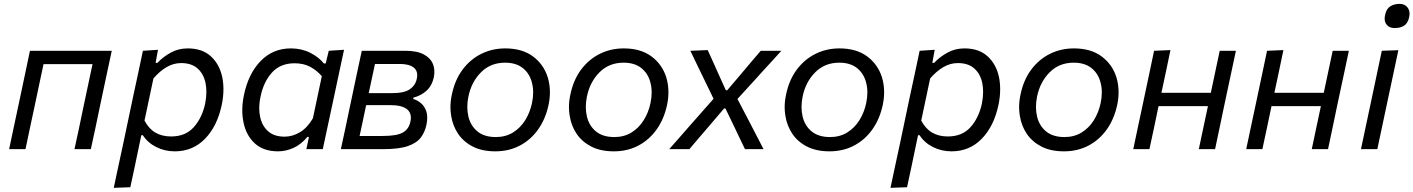

<svg xmlns="http://www.w3.org/2000/svg" viewBox="-20 -752 7126 968"><path d="M26 0Q37.5 -55 48.5 -106.5Q59.5 -158 72.5 -219L83 -268.5Q97.5 -336 108.5 -389Q119.5 -441.5 131 -496H543.5Q531.5 -441.5 520.5 -389Q509.5 -336 495 -268.5L484.5 -219Q471.5 -158 461 -106.5Q450 -55 438 0H355.5Q367.5 -55 378.5 -106.5Q389 -158 402 -219L412.5 -268.5Q422.5 -315.5 430.5 -353.5Q438.5 -391.5 446.5 -428.5H199.5Q191.5 -391.5 183.5 -353.8Q175.5 -316 165.5 -268.5L155 -219Q142 -158 131 -106.8Q120 -55.5 108.5 0Z M553.5 195Q565.5 140.5 576.5 87Q588 34.5 601 -26.5L652 -269Q662.5 -317 675 -375.5Q687 -433.5 700.5 -496L776.5 -501L764.5 -435H773.5Q801 -464.5 840 -486.2Q879 -508 926.5 -508Q999.5 -508 1043 -468.2Q1086.5 -428.5 1100.5 -363.5Q1106.5 -334 1106.5 -302Q1106.5 -264 1098 -223.5Q1075.5 -116 1013.8 -52.5Q952 11 861.5 11Q811 11 768 -10.5Q725 -32 700 -70.5H692.5L682.5 -23Q670.5 35 659.8 86Q649 137 637 192ZM843 -64Q915.5 -64 957.5 -111.5Q999.5 -159 1014.5 -230.5Q1020.5 -261 1020.5 -288.5Q1020.5 -311 1016.5 -332Q1007.5 -378 977 -406Q946.5 -434 893 -434Q855 -434 820.2 -413.8Q785.5 -393.5 753.5 -356.5L708.5 -144Q730.5 -102.5 763.8 -83.2Q797 -64 843 -64Z M1524.5 0 1529.5 -23 1537.5 -61.5H1529.5Q1498 -23.5 1459.5 -6.2Q1421 11 1382 11Q1308.5 11 1265 -28.8Q1221.5 -68.5 1208 -133.5Q1201.5 -164 1201.5 -196.5Q1201.5 -233.5 1210 -273.5Q1232.5 -381 1294.2 -444.5Q1356 -508 1446.5 -508Q1500 -508 1543.8 -486Q1587.5 -464 1613 -432H1622L1637.5 -496L1714.5 -501Q1701.5 -442 1690 -386.5Q1678 -330.5 1665 -269L1613 -26.5Q1610 -13 1607.5 0ZM1415 -63Q1454.5 -63 1492 -85.2Q1529.5 -107.5 1557.5 -155.5L1602.5 -368Q1577.5 -397 1544 -415Q1510.5 -433 1465.5 -433Q1392.5 -433 1350.5 -385.5Q1308.5 -338 1294 -266.5Q1287 -235 1287 -206.5Q1287 -185 1291 -165.5Q1300 -119 1330.8 -91Q1361.5 -63 1415 -63Z M1698.5 0Q1710.5 -55.5 1721.5 -106.5Q1732 -157.5 1745 -218.5L1755.5 -268Q1769.5 -335 1780.8 -387.8Q1792 -440.5 1804 -496H2023.5Q2082.5 -496 2116.8 -477.5Q2151 -459 2163 -428.5Q2170 -410 2170 -389.5Q2170 -376 2167 -361.5Q2158 -319.5 2129.8 -294.2Q2101.5 -269 2064.5 -260L2063 -253Q2082.5 -248 2101.2 -232.8Q2120 -217.5 2129.5 -190.5Q2134 -176.5 2134 -159Q2134 -142.5 2130 -123Q2122.5 -86.5 2101.8 -58.8Q2081 -31 2036.2 -15.5Q1991.5 0 1911.5 0ZM1870.5 -429.5Q1862.5 -393.5 1855.5 -359.5Q1848 -325 1839 -282.5H1957Q2018.5 -282.5 2046.5 -302.2Q2074.5 -322 2081 -353.5Q2083.5 -364 2083.5 -373Q2083.5 -397 2066.5 -411Q2043 -429.5 1997 -429.5ZM1793 -66.5H1908.5Q1981 -66.5 2011 -83.8Q2041 -101 2049 -138Q2051.5 -149 2051.5 -159Q2051.5 -185.5 2032.5 -201Q2006 -222 1948.5 -222H1826L1825.5 -220Q1816 -174.5 1808.5 -138.8Q1801 -103 1793 -66.5Z M2477 11Q2411 11 2364.2 -12.8Q2317.5 -36.5 2290 -77Q2262.5 -117.5 2254.5 -169Q2251 -190 2251 -211.5Q2251 -242.5 2258 -274.5Q2273 -348.5 2312 -400.8Q2351 -453 2406.5 -480.5Q2462 -508 2527 -508Q2612.5 -508 2666.8 -467.8Q2721 -427.5 2741.5 -362.5Q2752.5 -326 2752.5 -287Q2752.5 -255.5 2745.5 -222.5Q2730.5 -152.5 2693.5 -100Q2656.5 -47.5 2601.2 -18.2Q2546 11 2477 11ZM2480 -61Q2529 -61 2566.2 -84Q2603.5 -107 2627.8 -145.8Q2652 -184.5 2662 -232Q2668 -260 2668 -285.5Q2668 -311.5 2662 -334.5Q2650.5 -381 2616.2 -408.5Q2582 -436 2526.5 -436Q2453 -436 2404.8 -387.2Q2356.5 -338.5 2341.5 -265Q2336 -238 2336 -213Q2336 -188 2341.5 -164.5Q2352.5 -118 2387 -89.5Q2421.5 -61 2480 -61Z M3074.5 11Q3008.5 11 2961.8 -12.8Q2915 -36.5 2887.5 -77Q2860 -117.5 2852 -169Q2848.5 -190 2848.5 -211.5Q2848.5 -242.5 2855.5 -274.5Q2870.5 -348.5 2909.5 -400.8Q2948.5 -453 3004 -480.5Q3059.5 -508 3124.5 -508Q3210 -508 3264.2 -467.8Q3318.5 -427.5 3339 -362.5Q3350 -326 3350 -287Q3350 -255.5 3343 -222.5Q3328 -152.5 3291 -100Q3254 -47.5 3198.8 -18.2Q3143.5 11 3074.5 11ZM3077.5 -61Q3126.5 -61 3163.8 -84Q3201 -107 3225.2 -145.8Q3249.5 -184.5 3259.5 -232Q3265.5 -260 3265.5 -285.5Q3265.5 -311.5 3259.5 -334.5Q3248 -381 3213.8 -408.5Q3179.5 -436 3124 -436Q3050.5 -436 3002.2 -387.2Q2954 -338.5 2939 -265Q2933.5 -238 2933.5 -213Q2933.5 -188 2939 -164.5Q2950 -118 2984.5 -89.5Q3019 -61 3077.5 -61Z M3354 0Q3383.5 -33.5 3405.5 -58.5Q3427 -83.5 3447 -106Q3466.5 -128 3488.5 -153L3577.5 -254L3532 -348Q3513.5 -386 3498 -418Q3482.5 -450 3460.5 -496L3548 -499.5Q3564 -464.5 3577 -435.8Q3590 -407 3603 -377.5L3639.5 -297H3646.5L3714.5 -377Q3741 -408.5 3764 -435.8Q3787 -463 3815.5 -496H3919.5Q3890 -464 3869 -440.5Q3847.5 -417 3828.5 -396.5Q3809.5 -375.5 3787 -350.5L3698 -253L3750.5 -152.5Q3769.5 -116 3787.2 -81.8Q3805 -47.5 3829.5 0H3736Q3720.5 -32 3707.8 -58.5Q3695 -85 3679.5 -118L3637.5 -205H3630.5L3558.5 -120.5Q3530.5 -88 3507.2 -60.8Q3484 -33.5 3455.5 0Z M4162 11Q4096 11 4049.2 -12.8Q4002.5 -36.5 3975 -77Q3947.5 -117.5 3939.5 -169Q3936 -190 3936 -211.5Q3936 -242.5 3943 -274.5Q3958 -348.5 3997 -400.8Q4036 -453 4091.5 -480.5Q4147 -508 4212 -508Q4297.5 -508 4351.8 -467.8Q4406 -427.5 4426.5 -362.5Q4437.5 -326 4437.5 -287Q4437.5 -255.5 4430.5 -222.5Q4415.5 -152.5 4378.5 -100Q4341.5 -47.5 4286.2 -18.2Q4231 11 4162 11ZM4165 -61Q4214 -61 4251.2 -84Q4288.5 -107 4312.8 -145.8Q4337 -184.5 4347 -232Q4353 -260 4353 -285.5Q4353 -311.5 4347 -334.5Q4335.5 -381 4301.2 -408.5Q4267 -436 4211.5 -436Q4138 -436 4089.8 -387.2Q4041.5 -338.5 4026.5 -265Q4021 -238 4021 -213Q4021 -188 4026.5 -164.5Q4037.5 -118 4072 -89.5Q4106.5 -61 4165 -61Z M4469.5 195Q4481.5 140.5 4492.5 87Q4504 34.5 4517 -26.5L4568 -269Q4578.5 -317 4591 -375.5Q4603 -433.5 4616.5 -496L4692.5 -501L4680.5 -435H4689.5Q4717 -464.5 4756 -486.2Q4795 -508 4842.5 -508Q4915.5 -508 4959 -468.2Q5002.5 -428.5 5016.5 -363.5Q5022.5 -334 5022.5 -302Q5022.5 -264 5014 -223.5Q4991.5 -116 4929.8 -52.5Q4868 11 4777.5 11Q4727 11 4684 -10.5Q4641 -32 4616 -70.5H4608.5L4598.5 -23Q4586.5 35 4575.8 86Q4565 137 4553 192ZM4759 -64Q4831.5 -64 4873.5 -111.5Q4915.5 -159 4930.5 -230.5Q4936.5 -261 4936.5 -288.5Q4936.5 -311 4932.5 -332Q4923.5 -378 4893 -406Q4862.5 -434 4809 -434Q4771 -434 4736.2 -413.8Q4701.5 -393.5 4669.5 -356.5L4624.5 -144Q4646.5 -102.5 4679.8 -83.2Q4713 -64 4759 -64Z M5344 11Q5278 11 5231.2 -12.8Q5184.5 -36.5 5157 -77Q5129.5 -117.5 5121.5 -169Q5118 -190 5118 -211.5Q5118 -242.5 5125 -274.5Q5140 -348.5 5179 -400.8Q5218 -453 5273.5 -480.5Q5329 -508 5394 -508Q5479.5 -508 5533.8 -467.8Q5588 -427.5 5608.5 -362.5Q5619.5 -326 5619.5 -287Q5619.5 -255.5 5612.5 -222.5Q5597.5 -152.5 5560.5 -100Q5523.5 -47.5 5468.2 -18.2Q5413 11 5344 11ZM5347 -61Q5396 -61 5433.2 -84Q5470.5 -107 5494.8 -145.8Q5519 -184.5 5529 -232Q5535 -260 5535 -285.5Q5535 -311.5 5529 -334.5Q5517.5 -381 5483.2 -408.5Q5449 -436 5393.5 -436Q5320 -436 5271.8 -387.2Q5223.5 -338.5 5208.5 -265Q5203 -238 5203 -213Q5203 -188 5208.5 -164.5Q5219.5 -118 5254 -89.5Q5288.5 -61 5347 -61Z M5693.5 0Q5705 -55 5716 -106.5Q5727 -158 5740 -219L5750.5 -268.5Q5765 -336 5776 -389Q5787 -441.5 5798.5 -496L5881 -499.5Q5869.5 -443.5 5858.5 -391.8Q5847.5 -340 5835.5 -284H6084.5Q6097.5 -345.5 6108 -395Q6118.5 -444.5 6129.5 -496H6211Q6199.5 -441.5 6188.2 -388.8Q6177 -336 6162.5 -268.5L6152 -219Q6139.5 -158 6128.5 -106.5Q6117.5 -55 6106 0H6024Q6035.5 -55 6046.5 -106.5Q6057.5 -157.5 6070 -217H5821Q5808.5 -156.5 5797.8 -105.8Q5787 -55 5775 0Z M6263 0Q6274.5 -55 6285.5 -106.5Q6296.5 -158 6309.5 -219L6320 -268.5Q6334.5 -336 6345.5 -389Q6356.5 -441.5 6368 -496L6450.5 -499.5Q6439 -443.5 6428 -391.8Q6417 -340 6405 -284H6654Q6667 -345.5 6677.5 -395Q6688 -444.5 6699 -496H6780.5Q6769 -441.5 6757.8 -388.8Q6746.5 -336 6732 -268.5L6721.5 -219Q6709 -158 6698 -106.5Q6687 -55 6675.5 0H6593.5Q6605 -55 6616 -106.5Q6627 -157.5 6639.5 -217H6390.5Q6378 -156.5 6367.2 -105.8Q6356.5 -55 6344.5 0Z M6841.5 0Q6853 -55 6864 -106Q6875 -157 6888 -219L6898.5 -268.5Q6912.5 -336 6924 -389Q6935 -441.5 6946.5 -496L7030 -499Q7018 -442.5 7007 -390Q6995.5 -337.5 6981 -268.5L6970.5 -219Q6957.5 -157 6946.5 -106Q6935.5 -55 6924 0ZM7011 -610.5Q6984 -610.5 6970.5 -628.5Q6961 -640 6961 -658Q6961 -667 6963.5 -677.5Q6969.5 -707.5 6989.2 -720Q7009 -732.5 7036.5 -732.5Q7063.5 -732.5 7077 -713.5Q7086.5 -700.5 7086.5 -682.5Q7086.5 -674.5 7084.5 -665.5Q7078 -634.5 7058.8 -622.5Q7039.5 -610.5 7011 -610.5Z"/></svg>

Font: Heraclito
Style: Italic
Weight: 400
Italic angle: -12°
Designer: Kostas Bartsokas (font) & Cristiano Sobral (main changes)
Foundry: Kostas Bartsokas (font) & Cristiano Sobral (main changes)
Version: Version 1.00;July 8, 2020;FontCreator 13.0.0.2655 64-bit